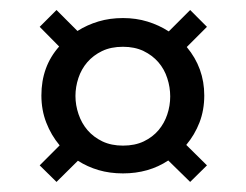

<svg xmlns="http://www.w3.org/2000/svg" viewBox="-20 -585 494 385"><path d="M63 -393.6Q63 -451.7 98.6 -491.7L59.6 -531.2L93.3 -564.9L135.3 -522.9Q154.8 -535.2 177.5 -542Q200.2 -548.8 226.6 -548.8Q252.9 -548.8 275.9 -541.7Q298.8 -534.7 318.4 -522L361.3 -564.9L395 -531.2L354.5 -490.7Q389.6 -448.7 389.6 -393.6Q389.6 -364.3 380.1 -339.6Q370.6 -314.9 353.5 -294.4L395 -253.4L361.3 -220.2L317.4 -263.2Q278.3 -237.3 226.6 -237.3Q200.2 -237.3 177.7 -243.9Q155.3 -250.5 136.2 -262.7L93.3 -220.2L59.6 -253.4L99.6 -293.5Q82.5 -314 72.8 -339.1Q63 -364.3 63 -393.6ZM226.6 -491.2Q202.6 -491.2 184.8 -482.7Q167 -474.1 155 -460.2Q143.1 -446.3 137.2 -428.5Q131.3 -410.6 131.3 -392.6Q131.3 -374 137.5 -356Q143.6 -337.9 155.5 -324Q167.5 -310.1 185.3 -301.5Q203.1 -293 226.6 -293Q250.5 -293 268.3 -301.5Q286.1 -310.1 297.9 -324Q309.6 -337.9 315.4 -355.5Q321.3 -373 321.3 -391.6Q321.3 -410.2 315.4 -428.2Q309.6 -446.3 297.6 -460.2Q285.6 -474.1 267.8 -482.7Q250 -491.2 226.6 -491.2Z"/></svg>

Font: Rokkitt
Style: Regular
Weight: 400
Version: Version 1.2; ttfautohint (v1.5) -l 7 -r 28 -G 50 -x 13 -D la